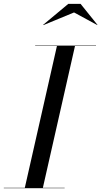

<svg xmlns="http://www.w3.org/2000/svg" viewBox="-60 -990 532 1010"><path d="M329.5 -924.5 168.5 -858 167 -859.5 299 -969.5H364L452.5 -859.5L452 -858ZM-40 -2H70.5L239.5 -748H125V-750H445V-748H334.5L165.5 -2H280V0H-40Z"/></svg>

Font: Bodoni* 96pt
Style: Italic
Weight: 400
Italic angle: -13°
Version: Version 2.3